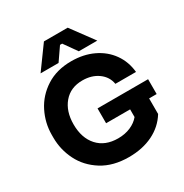

<svg xmlns="http://www.w3.org/2000/svg" viewBox="-217 -1134 1268 1322"><g transform="rotate(-30 416.5 -472.5)"><path d="M43 -357V-379Q43 -474 86 -559.5Q129 -645 212.5 -698.5Q296 -752 412 -752Q509 -752 585.5 -715.5Q662 -679 708 -614Q754 -549 762 -465H598Q588 -525 537 -562Q486 -599 412 -599Q318 -599 263.5 -535Q209 -471 209 -367Q209 -258 267 -194Q325 -130 428 -130Q483 -130 527 -149Q571 -168 598 -201V-262H407V-380H809V-262H749V-138Q702 -62 619.5 -21.5Q537 19 428 19Q303 19 216 -35.5Q129 -90 86 -176Q43 -262 43 -357ZM318 -964H507L639 -785H492L419 -888H402L331 -785H188Z"/></g></svg>

Font: Sora-SIA
Style: Bold
Weight: 700
Designer: Jonathan Barnbrook, Julián Moncada
Foundry: Barnbrook Fonts
Version: Version 2.000